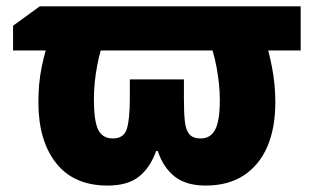

<svg xmlns="http://www.w3.org/2000/svg" viewBox="-20 -573 985 603"><path d="M924.3 -553.2V-414.6H822.3Q829.1 -388.7 834.2 -362.1Q839.4 -335.4 842 -307.9Q844.7 -280.3 844.7 -251.5Q844.7 -170.9 819.6 -112.5Q794.4 -54.2 745.6 -22.2Q696.8 9.8 626 9.8Q564.5 9.8 528.6 -18.6Q492.7 -46.9 475.6 -98.6H470.2Q452.1 -46.9 416.7 -18.6Q381.3 9.8 317.9 9.8Q211.9 9.8 156.2 -60.8Q100.6 -131.3 100.6 -251.5Q100.6 -281.2 103 -308.3Q105.5 -335.4 110.8 -361.8Q116.2 -388.2 123.5 -414.6H21V-492.2L105 -553.2ZM647.5 -414.6H296.4Q290 -392.6 285.2 -366.9Q280.3 -341.3 277.6 -314.7Q274.9 -288.1 274.9 -262.2Q274.9 -193.4 288.3 -165.8Q301.8 -138.2 334.5 -138.2Q369.1 -138.2 378.4 -168.5Q387.7 -198.7 387.7 -263.2V-323.7H557.6V-263.2Q557.6 -219.7 560.5 -192.1Q563.5 -164.6 574.7 -151.4Q585.9 -138.2 610.4 -138.2Q641.1 -138.2 655.8 -165.8Q670.4 -193.4 670.4 -258.8Q670.4 -283.7 667.7 -309.3Q665 -335 660.2 -361.6Q655.3 -388.2 647.5 -414.6Z"/></svg>

Font: Open Sans SemiCondensed ExtraBold
Style: Regular
Weight: 800
Width: 4
Designer: Monotype Design Team
Foundry: Monotype Imaging Inc.
Version: Version 3.000